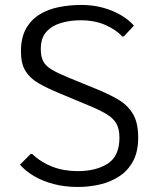

<svg xmlns="http://www.w3.org/2000/svg" viewBox="-20 -740 632 770"><path d="M292.5 9.8Q238.8 9.8 194.1 -2.2Q149.4 -14.2 115.5 -34.4Q81.5 -54.7 60.1 -79.6L103 -122.6H108.9Q143.6 -89.4 189.7 -71.5Q235.8 -53.7 292 -53.7Q365.7 -53.7 412.4 -84Q459 -114.3 459 -188Q459 -223.1 446.5 -244.9Q434.1 -266.6 404.1 -284.2Q374 -301.8 320.8 -323.2L217.8 -366.2Q169.4 -386.2 135 -406Q100.6 -425.8 82.3 -455.1Q64 -484.4 64 -533.7Q64 -589.4 84.7 -625.7Q105.5 -662.1 140.1 -682.9Q174.8 -703.6 218 -711.9Q261.2 -720.2 305.7 -720.2Q351.6 -720.2 391.6 -709.5Q431.6 -698.7 463.9 -679.9Q496.1 -661.1 517.1 -637.2L476.6 -593.8H470.2Q445.3 -621.1 402.3 -639.9Q359.4 -658.7 303.2 -658.7Q262.2 -658.7 225.6 -648.2Q189 -637.7 166.3 -612.8Q143.6 -587.9 143.6 -543Q143.6 -513.7 153.1 -494.9Q162.6 -476.1 185.8 -461.9Q209 -447.8 250 -430.7L354 -388.2Q408.2 -366.7 448.7 -344Q489.3 -321.3 511.7 -285.6Q534.2 -250 534.2 -188Q534.2 -131.8 513.7 -93.8Q493.2 -55.7 458.5 -33Q423.8 -10.3 380.9 -0.2Q337.9 9.8 292.5 9.8Z"/></svg>

Font: Comme Light
Style: Regular
Weight: 300
Version: Version 1.000;gftools[0.9.27]